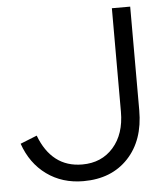

<svg xmlns="http://www.w3.org/2000/svg" viewBox="-52 -746 703 804"><g transform="rotate(-5 300.0 -344.5)"><path d="M525 -264Q525 -138 455 -63.5Q385 11 267 11Q178 11 112.5 -36.5Q47 -84 18 -168L88 -196Q113 -129 158 -94Q203 -59 268 -59Q349 -59 398.5 -115Q448 -171 448 -265V-700H525Z"/></g></svg>

Font: Red Hat Text
Style: Regular
Weight: 400
Designer: Pentagram / MCKL
Foundry: Pentagram / MCKL
Version: Version 1.005; Red Hat Text